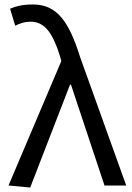

<svg xmlns="http://www.w3.org/2000/svg" viewBox="-20 -829 592 858"><path d="M115 9 293 -451H297L447 0H544L338 -574C289 -730 236 -809 128 -809C80 -809 51 -801 25 -790L48 -714C68 -724 88 -732 118 -732C180 -732 217 -679 248 -578L254 -556L18 0Z"/></svg>

Font: Noto Sans Mono CJK JP Regular
Style: Regular
Weight: 400
Designer: Ryoko NISHIZUKA (kana & ideographs); Paul D. Hunt (Latin, Greek & Cyrillic); Wenlong ZHANG (bopomofo); Sandoll Communica
Foundry: Adobe Systems Incorporated
Version: Version 1.004;PS 1.004;hotconv 1.0.82;makeotf.lib2.5.63406